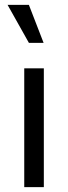

<svg xmlns="http://www.w3.org/2000/svg" viewBox="-20 -764 278 784"><path d="M11 -744H98L158 -589H98ZM79 0V-485H159V0Z"/></svg>

Font: Palanquin
Style: Regular
Weight: 400
Designer: Pria Ravichandran
Version: Version 1.0.4